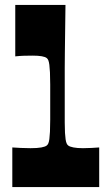

<svg xmlns="http://www.w3.org/2000/svg" viewBox="-20 -760 444 780"><path d="M30 0V-161Q47 -160 64.5 -159Q82 -158 104 -158Q132 -158 148 -161Q164 -164 170 -169Q174 -172 176.5 -178Q179 -184 180.5 -195Q182 -206 183 -225Q184 -244 184 -273.5Q184 -303 184 -345Q184 -387 184 -416.5Q184 -446 183 -465.5Q182 -485 180.5 -496.5Q179 -508 176.5 -514.5Q174 -521 170 -524Q164 -529 149.5 -531.5Q135 -534 113 -534Q93 -534 77 -533.5Q61 -533 42 -531V-740H246Q245 -670 244.5 -624Q244 -578 243.5 -545.5Q243 -513 243 -483Q243 -453 243 -416Q243 -379 243 -324Q243 -288 243 -262.5Q243 -237 244 -220.5Q245 -204 246.5 -194Q248 -184 250.5 -178Q253 -172 257 -169Q263 -164 278.5 -161Q294 -158 317 -158Q337 -158 352 -159Q367 -160 383 -161V0Z"/></svg>

Font: Ojuju ExtraBold
Style: Regular
Weight: 800
Designer: Chisaokwu Joboson, Mirko Velimirovic
Foundry: Udi Foundry
Version: Version 1.000